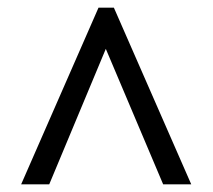

<svg xmlns="http://www.w3.org/2000/svg" viewBox="-20 -734 554 499"><path d="M35 -255H108L255 -607L404 -255H477L276 -714H236Z"/></svg>

Font: Noto Serif Georgian SemiCondensed Bold
Style: Regular
Weight: 700
Width: 4
Designer: Monotype Design Team, Akaki Razmadze
Foundry: Google LLC
Version: Version 2.003